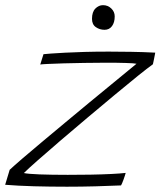

<svg xmlns="http://www.w3.org/2000/svg" viewBox="-49 -722 622 744"><path d="M420 -3.5Q376 -1.5 321 0Q266 1.5 210.5 1.5Q145 1.5 82.2 -0.2Q19.5 -2 -29 -6L-11.5 -64Q4.5 -79 37.2 -107.2Q70 -135.5 113.5 -171.8Q157 -208 204.8 -248Q252.5 -288 299 -326.2Q345.5 -364.5 384.5 -396.5Q423.5 -428.5 449 -449.5Q474.5 -470.5 480 -475Q475.5 -476 464.8 -476.8Q454 -477.5 438 -478Q422 -478.5 402.2 -478.8Q382.5 -479 360.5 -479Q320 -479 277.2 -478.2Q234.5 -477.5 197.8 -476.5Q161 -475.5 136.2 -474.2Q111.5 -473 107 -472L119.5 -512Q127.5 -513 148.8 -514.5Q170 -516 202.8 -517.8Q235.5 -519.5 278.5 -520.8Q321.5 -522 373 -522Q413.5 -522 458.8 -521.2Q504 -520.5 552.5 -518Q552.5 -516.5 551.2 -510.5Q550 -504.5 548.5 -496.8Q547 -489 545.5 -482.2Q544 -475.5 543.5 -473Q524.5 -459.5 485 -427.8Q445.5 -396 394.5 -353.5Q343.5 -311 289 -265.2Q234.5 -219.5 184.5 -176.5Q134.5 -133.5 97 -100.5Q59.5 -67.5 43.5 -51.5Q58 -48 104.5 -46.2Q151 -44.5 213.5 -44.5Q257.5 -44.5 301.5 -45.2Q345.5 -46 381.5 -47.8Q417.5 -49.5 438 -52Q437 -48 434.8 -41Q432.5 -34 429.8 -26.5Q427 -19 424.5 -12.8Q422 -6.5 420 -3.5ZM350 -702Q369 -702 382.2 -689.2Q395.5 -676.5 395.5 -658.5Q395.5 -635 385 -620.8Q374.5 -606.5 356 -606.5Q337.5 -606.5 322.5 -616.8Q307.5 -627 307.5 -649Q307.5 -675.5 320.5 -688.8Q333.5 -702 350 -702Z"/></svg>

Font: Grandstander Thin Thin
Style: Italic
Weight: 250
Italic angle: -15°
Version: Version 1.200